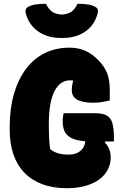

<svg xmlns="http://www.w3.org/2000/svg" viewBox="-20 -971 640 1011"><path d="M315 -375H479Q519 -375 541 -363.5Q563 -352 571.5 -323Q580 -294 580 -242V-226H467Q423 -226 393 -232Q363 -238 344.5 -251Q326 -264 318 -284Q310 -304 310 -333Q310 -345 311.5 -355.5Q313 -366 315 -375ZM346 -720Q369 -720 389.5 -716Q410 -712 428.5 -704Q447 -696 464 -683.5Q481 -671 498 -654Q530 -621 544 -585.5Q558 -550 558 -498Q558 -488 558 -479Q558 -470 558 -460.5Q558 -451 558 -442Q542 -438 520 -434Q498 -430 472 -430Q415 -430 386.5 -446Q358 -462 358 -497Q358 -506 359 -515.5Q360 -525 363.5 -539.5Q367 -554 374 -576L388 -542Q379 -545 369 -546.5Q359 -548 348 -548Q324 -548 303.5 -534.5Q283 -521 268 -493Q253 -465 245 -421Q237 -377 237 -316V-304Q237 -274 238.5 -245.5Q240 -217 244 -186Q262 -171 285.5 -164Q309 -157 342 -157Q369 -157 388 -166.5Q407 -176 418 -193Q429 -210 429 -232Q429 -239 428.5 -246Q428 -253 428 -259Q428 -265 426 -270H533V-220Q547 -205 555 -185.5Q563 -166 563 -142Q563 -112 551.5 -86.5Q540 -61 521 -42Q502 -23 474 -9Q446 5 410 12.5Q374 20 331 20Q258 20 201.5 -1.5Q145 -23 107 -63Q69 -103 50 -160Q31 -217 31 -287V-301Q31 -398 53 -475Q75 -552 116 -607Q157 -662 215 -691Q273 -720 346 -720ZM388 -951Q420 -951 443 -947.5Q466 -944 483 -934Q492 -929 494.5 -921Q497 -913 495 -903Q485 -863 460.5 -833.5Q436 -804 397.5 -787.5Q359 -771 309 -771H301Q251 -771 213 -787.5Q175 -804 150 -833.5Q125 -863 115 -903Q113 -913 115.5 -921Q118 -929 127 -934Q144 -944 167 -947.5Q190 -951 222 -951Q236 -923 253.5 -910Q271 -897 305 -894Q339 -897 357 -910Q375 -923 388 -951Z"/></svg>

Font: Recursive Monospace Casual Black
Style: Regular
Weight: 900
Version: Version 1.047